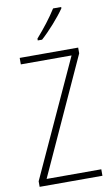

<svg xmlns="http://www.w3.org/2000/svg" viewBox="-102 -1000 610 1051"><g transform="rotate(-10 202.5 -474.5)"><path d="M317 -942V-949H272C242 -901 202 -850 159 -801V-791H183C226 -829 285 -895 317 -942ZM379 0V-36H75L370 -682V-714H45V-678H327L30 -31V0Z"/></g></svg>

Font: Noto Sans Arabic UI Cn XLt
Style: Regular
Weight: 200
Width: 3
Designer: Monotype Design Team, Nadine Chahine and Nizar Qandah
Foundry: Monotype Imaging Inc.
Version: Version 2.010